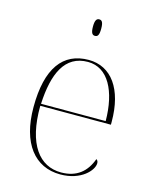

<svg xmlns="http://www.w3.org/2000/svg" viewBox="-113 -813 715 898"><g transform="rotate(15 244.5 -364.0)"><path d="M255 -658C268 -658 275 -666 275 -698C275 -729 268 -738 255 -738C243 -738 235 -729 235 -698C235 -666 243 -658 255 -658ZM266 10C367 10 420 -51 420 -85C420 -94 417 -99 411 -103C388 -39 343 0 267 0C163 0 91 -88 93 -276H435V-290C435 -448 367 -542 257 -542C133 -542 64 -451 64 -262C64 -87 142 10 266 10ZM407 -286H94C101 -433 144 -532 256 -532C354 -532 406 -430 407 -286Z"/></g></svg>

Font: Noto Serif Display Thin
Style: Regular
Weight: 100
Designer: Monotype Design Team
Foundry: Monotype Imaging Inc.
Version: Version 2.009